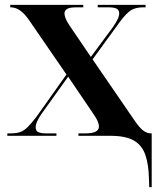

<svg xmlns="http://www.w3.org/2000/svg" viewBox="-20 -556 643 786"><path d="M590 182Q589 118 575 78Q561 38 527.5 19Q494 0 433 0H301V-10H331Q385 -10 385 -38Q385 -48 379 -61.5Q373 -75 354 -102L259 -242L150 -90Q139 -74 132.5 -60Q126 -46 126 -35Q126 -20 137 -15Q148 -10 168 -10H211V0H10V-10H24Q46 -10 61.5 -15Q77 -20 92.5 -35Q108 -50 130 -79L252 -251L98 -475Q63 -526 24 -526H22V-536H321V-526H294Q264 -526 254 -519Q244 -512 244 -501Q244 -482 265 -451L352 -323L443 -446Q454 -462 461 -476Q468 -490 468 -501Q468 -516 456.5 -521Q445 -526 424 -526H380V-536H576V-526H566Q536 -526 517 -514.5Q498 -503 471 -467L359 -313L532 -61Q552 -32 567 -21Q582 -10 598 -10H601V210H591Z"/></svg>

Font: Noto Serif Display SemiCondensed
Style: Bold
Weight: 700
Width: 4
Designer: Monotype Design Team
Foundry: Monotype Imaging Inc.
Version: Version 2.009